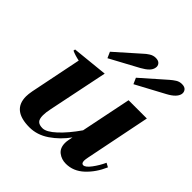

<svg xmlns="http://www.w3.org/2000/svg" viewBox="-208 -930 1092 1092"><g transform="rotate(45 338.0 -384.0)"><path d="M232 -582 216 -618 358 -744Q369 -755 387 -766.5Q405 -778 425 -778Q445 -778 455 -768.5Q465 -759 465 -745Q465 -740 464 -737Q461 -720 446 -705Q431 -690 404 -675ZM675 -737Q668 -704 614 -675L441 -582L425 -618L568 -744Q584 -758 600 -768Q616 -778 636 -778Q659 -778 668.5 -765.5Q678 -753 675 -737ZM649 -158 673 -145Q644 -78 596.5 -34Q549 10 489 10Q454 10 428 -10Q402 -30 402 -71Q402 -83 405 -98L410 -123Q369 -66 313.5 -28Q258 10 196 10Q58 10 58 -101Q58 -119 63 -146L126 -457Q91 -464 65 -476L67 -487L283 -509L209 -149Q202 -117 202 -93Q202 -63 214 -51Q226 -39 252 -39Q283 -39 329.5 -82Q376 -125 424 -194L486 -498H633L554 -106Q550 -86 550 -77Q550 -54 565 -54Q582 -54 606.5 -86.5Q631 -119 649 -158Z"/></g></svg>

Font: Trirong
Style: Bold Italic
Weight: 700
Italic angle: -12°
Designer: Katatrad Team
Foundry: CadsonDemak
Version: Version 1.001